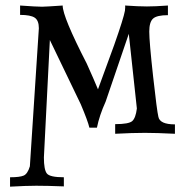

<svg xmlns="http://www.w3.org/2000/svg" viewBox="-20 -494 703 709"><path d="M17.1 195.3V160.6Q53.2 160.6 67.6 154.3Q82 147.9 90.3 120.1L123.5 -389.6Q123.5 -418.5 108.2 -428.7Q92.8 -439 54.2 -439V-473.6Q115.2 -469.2 135.3 -469.2Q147 -469.2 211.4 -473.6Q211.4 -432.1 300.3 -259.3Q327.6 -198.7 341.8 -164.1L401.9 -328.6Q436.5 -426.8 441.4 -454.6L442.4 -468.3L441.9 -473.6Q492.2 -470.2 522.5 -470.2Q553.2 -470.2 600.1 -473.6V-438Q559.1 -438 545.2 -425.3Q531.2 -412.6 531.2 -377.4Q531.2 -339.8 545.4 -211.7Q559.6 -83.5 564.9 -62.5Q570.3 -34.7 626 -34.7V0Q557.1 -3.4 515.1 -3.4Q469.7 -3.4 405.3 0V-35.6Q455.6 -35.6 468.3 -46.9Q481 -58.1 485.4 -93.3L455.6 -369.1L370.1 -118.7Q347.2 -68.4 337.9 -22.5H310.1Q304.7 -46.4 278.3 -108.9L164.1 -346.2L142.1 87.4Q142.1 132.8 153.1 146.7Q164.1 160.6 215.8 160.6V194.3Q154.3 191.9 113.8 191.9Q77.6 191.9 17.1 195.3Z"/></svg>

Font: Almanac
Style: Regular
Weight: 400
Designer: Eden's Almanac
Version: Version 3.501;March 28, 2021;FontCreator 13.0.0.2683 64-bit